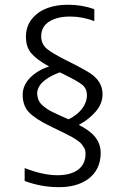

<svg xmlns="http://www.w3.org/2000/svg" viewBox="-20 -749 551 810"><path d="M235.8 -260.3C229.5 -263.7 220.2 -268.1 208 -273.4C195.8 -279.3 187.5 -283.7 182.1 -287.1L163.6 -300.8C144 -316.9 139.2 -330.6 136.7 -353C136.7 -389.6 168.5 -419.9 231.9 -443.8C236.3 -441.4 242.7 -438.5 251 -434.6C288.1 -416.5 313.5 -402.3 326.7 -391.6C339.8 -380.9 346.7 -366.2 346.7 -347.7C346.7 -305.2 316.4 -269 269.5 -245.6ZM225.6 40.5C325.7 42.5 404.3 -6.3 404.8 -102.5C404.8 -156.7 373 -191.4 312.5 -222.2C341.3 -237.3 364.7 -256.3 383.8 -278.3C402.8 -300.3 412.6 -324.7 412.6 -351.6C412.6 -382.8 399.4 -409.2 372.6 -431.2C357.4 -443.4 326.2 -460.9 278.8 -484.9L267.1 -490.7C221.7 -513.2 191.4 -531.2 176.3 -544.4C161.1 -558.1 153.8 -575.2 153.8 -595.2C153.8 -623 165 -644 188 -658.2C210.9 -672.4 240.2 -679.2 274.9 -679.2C310.5 -679.2 344.7 -672.9 377.9 -659.7V-710C343.8 -722.7 307.1 -729 268.1 -729C204.1 -729 150.4 -712.4 115.2 -669.9C98.1 -648.9 89.4 -623.5 89.4 -593.8C89.4 -565.4 96.7 -542.5 111.3 -524.9C126 -507.3 151.4 -488.3 187 -468.3C156.2 -459 129.9 -443.4 107.9 -421.9C86.4 -400.4 75.7 -376 75.7 -349.1C75.7 -318.4 84.5 -293.5 102.5 -274.9C120.6 -256.3 149.9 -237.3 190.4 -217.3L219.7 -203.1C232.9 -196.8 242.2 -192.4 247.6 -189.5C252.9 -187 260.7 -183.1 270.5 -177.7C280.8 -172.9 287.6 -168.9 292 -166C296.4 -163.6 302.2 -159.7 308.6 -154.8C322.3 -145.5 325.7 -139.6 332 -129.9C339.4 -120.6 340.8 -110.8 340.8 -99.6C340.8 -41 295.4 -9.8 222.7 -9.8C181.2 -9.8 135.3 -20 84 -40V14.6C130.9 31.7 178.2 40.5 225.6 40.5Z"/></svg>

Font: Ride Light
Style: Regular
Weight: 300
Version: Version 3.000